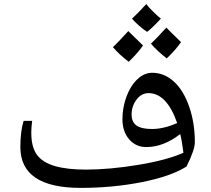

<svg xmlns="http://www.w3.org/2000/svg" viewBox="-20 -914 1038 944"><path d="M377 9.8Q80.1 9.8 80.1 -190.9Q80.1 -268.1 96.2 -319.8H138.2Q133.8 -287.1 133.8 -262.2Q133.8 -190.4 161.9 -152.6Q189.9 -114.7 250.5 -97.4Q311 -80.1 401.9 -80.1Q518.6 -80.1 660.4 -103.5Q802.2 -127 881.8 -163.1Q875 -218.8 866.2 -254.9Q783.7 -190.9 699.2 -190.9Q647.9 -190.9 615 -229Q582 -267.1 582 -328.1Q582 -386.2 602.1 -439.7Q622.1 -493.2 655.8 -524.7Q689.5 -556.2 728 -556.2Q787.1 -556.2 834.5 -513.4Q881.8 -470.7 909.9 -390.4Q938 -310.1 938 -214.8Q938 -177.2 897 -95.2Q819.3 -46.4 676.3 -18.3Q533.2 9.8 377 9.8ZM727.1 -279.8Q785.2 -279.8 851.1 -309.1Q799.8 -456.1 710 -456.1Q674.8 -456.1 650.9 -423.8Q627 -391.6 627 -351.1Q627 -314 651.1 -296.9Q675.3 -279.8 727.1 -279.8ZM771 -822.3Q724.1 -772 703.1 -757.3Q660.2 -786.6 628.9 -822.3Q655.3 -845.7 699.2 -894Q712.4 -876.5 735.1 -854.5Q757.8 -832.5 771 -822.3ZM683.1 -690.4Q656.7 -651.9 612.8 -610.4Q565.4 -646.5 535.2 -682.1Q555.7 -700.7 610.8 -761.2Q618.7 -752.9 683.1 -690.4ZM870.1 -707Q843.8 -668.5 799.8 -627Q753.9 -662.1 722.2 -699.2Q742.7 -717.8 797.9 -778.3Q808.6 -766.6 870.1 -707Z"/></svg>

Font: Droid Arabic Naskh
Style: Regular
Weight: 400
Designer: Pascal Zoghbi
Foundry: Ascender Corporation
Version: Version 1.00